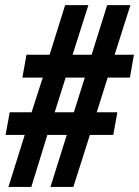

<svg xmlns="http://www.w3.org/2000/svg" viewBox="-20 -734 546 754"><path d="M13.2 0 77.1 -204.1H2L18.1 -293H104L147.9 -429.2H67.9L84 -519H174.8L235.8 -713.9H327.1L265.1 -519H339.8L400.9 -713.9H492.2L430.2 -519H505.9L490.2 -429.2H402.8L359.9 -293H440.9L424.8 -204.1H333L268.1 0H178.2L242.2 -204.1H166L103 0ZM194.8 -293H270L313 -429.2H237.8Z"/></svg>

Font: Open Sans Condensed
Style: Bold Italic
Weight: 700
Width: 3
Italic angle: -12°
Designer: Monotype Design Team
Foundry: Monotype Imaging Inc.
Version: Version 3.003; ttfautohint (v1.8.4)